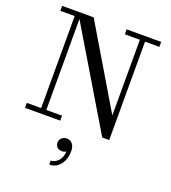

<svg xmlns="http://www.w3.org/2000/svg" viewBox="-183 -883 1179 1327"><g transform="rotate(20 407.0 -219.5)"><path d="M336 147.3Q336 127.3 351.4 113.7Q366.8 100.1 389.6 100.1Q413.2 100.1 429.4 118.7Q445.6 137.3 445.6 175.3Q445.6 209.3 432.8 240.5Q420 271.7 395.2 291.5Q370.4 311.3 334.4 311.3V281.7Q364 281.7 388.2 256.7Q412.4 231.7 415.2 185.7Q410.4 189.3 403 191.9Q395.6 194.5 386.4 194.5Q360.8 194.5 348.4 180.7Q336 166.9 336 147.3ZM43 -36.5H148.5V-713.5H43V-750H275L628 -157V-713.5H517.5V-750H771.5V-713.5H666V10H614.5L186.5 -705.5V-36.5H302V0H43Z"/></g></svg>

Font: Bodoni* 06pt
Style: Regular
Weight: 400
Version: Version 2.3